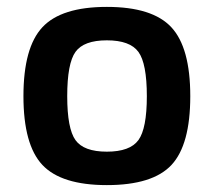

<svg xmlns="http://www.w3.org/2000/svg" viewBox="-20 -524 620 557"><path d="M290 13Q158 13 103 -45.5Q48 -104 48 -245Q48 -386 103 -445Q158 -504 290 -504Q422 -504 477 -445Q532 -386 532 -245Q532 -104 477.5 -45.5Q423 13 290 13ZM175 -245Q175 -151 199 -117.5Q223 -84 290 -84Q357 -84 381.5 -117.5Q406 -151 406 -245Q406 -340 381.5 -373.5Q357 -407 290 -407Q223 -407 199 -373.5Q175 -340 175 -245Z"/></svg>

Font: Exo 2.0 Semi Bold
Style: Regular
Weight: 600
Designer: Natanael Gama
Version: Version 1.001;PS 001.001;hotconv 1.0.70;makeotf.lib2.5.58329